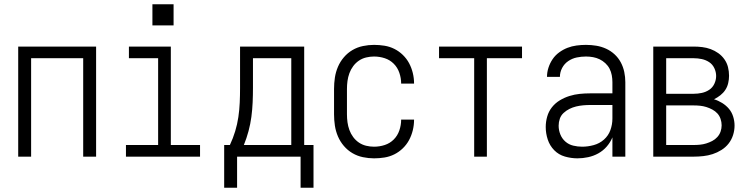

<svg xmlns="http://www.w3.org/2000/svg" viewBox="-20 -740 3540 907"><path d="M66 0V-520H434V0H373V-465H127V0Z M575 0V-55H727V-465H589V-520H787V-55H925V0ZM800 -620H700V-720H800Z M1039 147V-55H1066Q1081 -87 1091 -120Q1101 -153 1106 -187Q1111 -221 1112.5 -255.5Q1114 -290 1114 -325V-520H1417V-55H1461V147H1400V0H1100V147ZM1132 -55H1356V-465H1175V-325Q1175 -291 1173.5 -256.5Q1172 -222 1167.5 -188Q1163 -154 1154 -120.5Q1145 -87 1132 -55Z M1747 8Q1721 8 1694.5 2.5Q1668 -3 1645 -16.5Q1622 -30 1604.5 -50.5Q1587 -71 1576.5 -95.5Q1566 -120 1562 -146.5Q1558 -173 1558 -200V-320Q1558 -347 1562 -373.5Q1566 -400 1576.5 -424.5Q1587 -449 1604.5 -469.5Q1622 -490 1645 -503.5Q1668 -517 1694.5 -522.5Q1721 -528 1747 -528Q1772 -528 1796.5 -524Q1821 -520 1843 -509Q1865 -498 1883 -480.5Q1901 -463 1912.5 -441.5Q1924 -420 1930 -395.5Q1936 -371 1936 -346Q1936 -346 1936 -345.5Q1936 -345 1936 -345H1875Q1875 -345 1875 -345.5Q1875 -346 1875 -346Q1875 -371 1866.5 -396Q1858 -421 1840 -439Q1822 -457 1797.5 -465Q1773 -473 1747 -473Q1728 -473 1709.5 -468.5Q1691 -464 1675.5 -453.5Q1660 -443 1648.5 -427.5Q1637 -412 1630.5 -394Q1624 -376 1621.5 -357.5Q1619 -339 1619 -320V-200Q1619 -181 1621.5 -162.5Q1624 -144 1630.5 -126Q1637 -108 1648.5 -92.5Q1660 -77 1675.5 -66.5Q1691 -56 1709.5 -51.5Q1728 -47 1747 -47Q1773 -47 1797.5 -55Q1822 -63 1840 -81Q1858 -99 1866.5 -124Q1875 -149 1875 -174Q1875 -174 1875 -174.5Q1875 -175 1875 -175H1936Q1936 -175 1936 -174.5Q1936 -174 1936 -174Q1936 -149 1930 -124.5Q1924 -100 1912.5 -78.5Q1901 -57 1883 -39.5Q1865 -22 1843 -11Q1821 0 1796.5 4Q1772 8 1747 8Z M2220 0V-465H2054V-520H2446V-465H2280V0Z M2708 8Q2678 8 2648.5 -0.5Q2619 -9 2598 -30.5Q2577 -52 2567.5 -81Q2558 -110 2558 -140Q2558 -165 2565 -189.5Q2572 -214 2587.5 -233.5Q2603 -253 2624.5 -266Q2646 -279 2670 -286.5Q2694 -294 2718.5 -296.5Q2743 -299 2768 -299H2873V-352Q2873 -368 2870 -384.5Q2867 -401 2859.5 -415.5Q2852 -430 2839.5 -441.5Q2827 -453 2812.5 -460Q2798 -467 2781.5 -470Q2765 -473 2748 -473Q2726 -473 2704.5 -468.5Q2683 -464 2664.5 -451.5Q2646 -439 2635.5 -419Q2625 -399 2625 -377H2564Q2564 -399 2571 -420.5Q2578 -442 2590.5 -460.5Q2603 -479 2621.5 -492.5Q2640 -506 2660.5 -514Q2681 -522 2703.5 -525Q2726 -528 2748 -528Q2773 -528 2797 -524Q2821 -520 2843 -510Q2865 -500 2883 -483.5Q2901 -467 2912.5 -445.5Q2924 -424 2929 -400Q2934 -376 2934 -352V0H2873V-91Q2863 -67 2846 -47.5Q2829 -28 2806.5 -15.5Q2784 -3 2758.5 2.5Q2733 8 2708 8ZM2730 -47Q2757 -47 2784.5 -54.5Q2812 -62 2833 -80.5Q2854 -99 2863.5 -125.5Q2873 -152 2873 -180V-244H2768Q2752 -244 2735 -242.5Q2718 -241 2701.5 -237Q2685 -233 2670 -225.5Q2655 -218 2642.5 -206.5Q2630 -195 2624.5 -179Q2619 -163 2619 -146Q2619 -125 2627 -105Q2635 -85 2651 -71Q2667 -57 2688 -52Q2709 -47 2730 -47Z M3066 0V-520H3257Q3277 -520 3297.5 -517.5Q3318 -515 3337 -508Q3356 -501 3373 -489Q3390 -477 3402 -460Q3414 -443 3419 -423Q3424 -403 3424 -382Q3424 -365 3420 -347.5Q3416 -330 3406.5 -315.5Q3397 -301 3383 -290Q3369 -279 3353 -271Q3373 -265 3391.5 -253.5Q3410 -242 3423.5 -226Q3437 -210 3443.5 -189Q3450 -168 3450 -147Q3450 -124 3443 -102Q3436 -80 3422 -62Q3408 -44 3388 -31.5Q3368 -19 3346.5 -12Q3325 -5 3302 -2.5Q3279 0 3257 0ZM3257 -297Q3276 -297 3295 -301Q3314 -305 3330 -315.5Q3346 -326 3354.5 -344Q3363 -362 3363 -381Q3363 -400 3354.5 -418Q3346 -436 3330 -446.5Q3314 -457 3295 -461Q3276 -465 3257 -465H3127V-297ZM3127 -55H3257Q3272 -55 3287 -56.5Q3302 -58 3316.5 -62.5Q3331 -67 3344.5 -74Q3358 -81 3368.5 -92.5Q3379 -104 3384 -118.5Q3389 -133 3389 -148Q3389 -163 3384 -178Q3379 -193 3369 -204Q3359 -215 3345 -222.5Q3331 -230 3316.5 -234.5Q3302 -239 3287 -240.5Q3272 -242 3257 -242H3127Z"/></svg>

Font: Iosevka SS04 Light
Style: Regular
Weight: 300
Monospace: yes
Designer: Belleve Invis
Foundry: Belleve Invis
Version: Version 19.0.0; ttfautohint (v1.8.4)